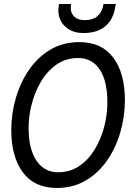

<svg xmlns="http://www.w3.org/2000/svg" viewBox="-20 -921 640 953"><path d="M262 12Q151 12 93.5 -65.5Q36 -143 36 -275Q36 -358 59 -436Q82 -514 125.5 -576.5Q169 -639 231.5 -675.5Q294 -712 374 -712Q485 -712 542.5 -634.5Q600 -557 600 -425Q600 -342 577 -263.5Q554 -185 510.5 -123Q467 -61 404.5 -24.5Q342 12 262 12ZM268 -66Q328 -66 373.5 -97Q419 -128 450 -179Q481 -230 497 -291Q513 -352 513 -413Q513 -519 475 -576Q437 -633 368 -633Q308 -633 262.5 -602Q217 -571 186 -520.5Q155 -470 138.5 -408.5Q122 -347 122 -287Q122 -181 161 -123.5Q200 -66 268 -66ZM394 -757Q350 -757 320.5 -776Q291 -795 278.5 -824.5Q266 -854 271 -888L273 -901H333Q326 -863 345.5 -842Q365 -821 401 -821Q480 -821 494 -901H555L552 -887Q543 -825 503 -791Q463 -757 394 -757Z"/></svg>

Font: DM Mono
Style: Italic
Weight: 400
Italic angle: -10°
Designer: Colophon Foundry
Foundry: Colophon Foundry
Version: Version 1.000; ttfautohint (v1.8.2.53-6de2)